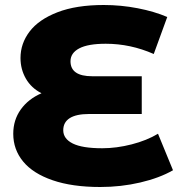

<svg xmlns="http://www.w3.org/2000/svg" viewBox="-20 -734 721 768"><path d="M672 -53Q618 -22 541 -4Q464 14 381 14Q269 14 190.5 -13Q112 -40 72.5 -88Q33 -136 33 -199Q33 -254 63 -296Q93 -338 146 -361Q105 -382 83.5 -419.5Q62 -457 62 -502Q62 -560 98.5 -608Q135 -656 210 -685Q285 -714 395 -714Q464 -714 531 -701Q598 -688 649 -666L595 -518Q502 -559 403 -559Q332 -559 297 -540.5Q262 -522 262 -489Q262 -429 349 -429H547V-278H336Q285 -278 259 -261.5Q233 -245 233 -213Q233 -179 271 -160Q309 -141 389 -141Q446 -141 506.5 -156.5Q567 -172 612 -199Z"/></svg>

Font: Montserrat Alternates ExtraBold
Style: Regular
Weight: 800
Designer: Julieta Ulanovsky
Foundry: Julieta Ulanovsky
Version: Version 7.200